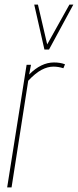

<svg xmlns="http://www.w3.org/2000/svg" viewBox="-20 -810 337 830"><path d="M114 -530 106 -488Q158 -540 213 -540Q241 -540 261 -532L254 -515Q232 -522 211 -522Q186 -522 159.5 -508Q133 -494 102 -461L30 0H11L95 -530ZM297 -790 192 -596H172L128 -790H144L184 -618L280 -790Z"/></svg>

Font: Georama Condensed Thin
Style: Italic
Weight: 100
Width: 3
Italic angle: -9°
Designer: Jean-Baptiste Levee
Foundry: Production Type
Version: Version 1.000